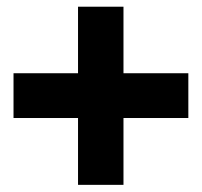

<svg xmlns="http://www.w3.org/2000/svg" viewBox="-20 -588 590 561"><path d="M208 -243.2H19.5V-374H208V-568.4H340.8V-374H530.3V-243.2H340.8V-47.9H208Z"/></svg>

Font: Reddit Sans Fudge ExtraBold
Style: Regular
Weight: 800
Designer: Stephen Hutchings
Foundry: Reddit
Version: Version 1.011